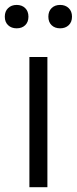

<svg xmlns="http://www.w3.org/2000/svg" viewBox="-59 -780 320 800"><path d="M63.5 0V-542.5H138.5V0ZM191.5 -662Q169.5 -662 156 -675Q142.5 -688 142.5 -710.5Q142.5 -733 156 -746.2Q169.5 -759.5 191.5 -759.5Q213.5 -759.5 227.2 -746.2Q241 -733 241 -710.5Q241 -688 227.2 -675Q213.5 -662 191.5 -662ZM10.5 -662Q-11.5 -662 -25.2 -675Q-39 -688 -39 -710.5Q-39 -733 -25.2 -746.2Q-11.5 -759.5 10.5 -759.5Q32.5 -759.5 46 -746.2Q59.5 -733 59.5 -710.5Q59.5 -688 46 -675Q32.5 -662 10.5 -662Z"/></svg>

Font: Encode Sans Condensed Condensed
Style: Regular
Weight: 400
Width: 3
Designer: Multiple Designers
Foundry: Impallari Type
Version: Version 3.000; ttfautohint (v1.8.3) -l 8 -r 50 -G 200 -x 14 